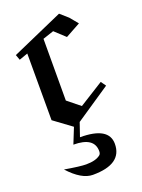

<svg xmlns="http://www.w3.org/2000/svg" viewBox="-136 -537 615 833"><g transform="rotate(-20 171.5 -120.5)"><path d="M330.5 -110.5 168.9 -1.6 147.4 61.1Q280 61.1 280 139.5Q280 233.7 144.7 233.7Q93.2 233.7 34.2 168.9Q105.8 181.1 132.6 181.1Q177.4 181.1 198.9 163.7Q205.3 158.4 205.3 146.3Q205.3 81.6 109.5 81.6L138.4 9.5L56.8 -50.5V-358.4L16.8 -344.2L7.9 -368.9L245.3 -473.7L281.1 -442.1L312.1 -404.7L243.2 -366.8L195.3 -411.1L144.7 -394.2L144.2 -109.5L201.6 -63.2L314.2 -133.7Z"/></g></svg>

Font: MM Bagan
Style: Regular
Weight: 400
Designer: Khon Soe Zaw Thu
Version: Version 1.00 July 10, 2016, initial release